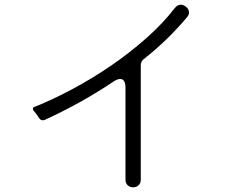

<svg xmlns="http://www.w3.org/2000/svg" viewBox="-20 -791 1040 817"><path d="M514 -26V-417Q514 -455 491 -455Q480 -455 463 -444Q393 -397 320 -356.5Q247 -316 171 -281Q155 -275 146 -289Q144 -293 141.5 -296Q139 -299 136 -304Q133 -308 130 -311.5Q127 -315 125 -318Q119 -324 120 -329.5Q121 -335 129 -337Q204 -367 287.5 -411.5Q371 -456 451.5 -511Q532 -566 603 -629Q674 -692 724 -757Q735 -771 750 -771Q759 -771 769 -764L770 -763Q782 -755 784 -742Q786 -729 776 -718Q734 -668 688 -623.5Q642 -579 591 -539Q579 -529 579 -513V-26Q579 -12 570 -3Q561 6 547 6H546Q532 6 523 -3Q514 -12 514 -26Z"/></svg>

Font: Higure Gothic
Style: Regular
Weight: 400
Designer: Yoshimichi Ohira
Foundry: Positype
Version: Version 1.000